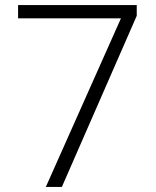

<svg xmlns="http://www.w3.org/2000/svg" viewBox="-20 -734 611 754"><path d="M160 0 455 -662H51V-714H517V-672L223 0Z"/></svg>

Font: Noto Sans Lao Looped Light
Style: Regular
Weight: 300
Designer: Mark Frömberg, Ben Mitchell
Foundry: The Fontpad Ltd
Version: Version 1.002; ttfautohint (v1.8.4.7-5d5b)